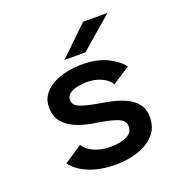

<svg xmlns="http://www.w3.org/2000/svg" viewBox="-129 -823 908 949"><g transform="rotate(-20 325.0 -348.5)"><path d="M324.5 11Q240.5 11 181 -13.8Q121.5 -38.5 92.5 -78.5L187.5 -141.5Q204 -114 241 -97.2Q278 -80.5 328.5 -80.5Q375.5 -80.5 410.2 -95.8Q445 -111 445 -146.5Q445 -178.5 402.5 -193.2Q360 -208 292.5 -217.5Q247 -224 204.2 -240.2Q161.5 -256.5 134 -287Q106.5 -317.5 106.5 -367.5Q106.5 -406 126.2 -433.2Q146 -460.5 178.5 -478Q211 -495.5 251 -503.8Q291 -512 331 -512Q412.5 -512 467 -483.8Q521.5 -455.5 542 -424.5L449.5 -364.5Q436.5 -389.5 401.8 -405.8Q367 -422 324.5 -422Q301.5 -422 276.5 -417Q251.5 -412 234 -400Q216.5 -388 216.5 -367Q216.5 -337.5 252.8 -324.2Q289 -311 345 -302Q377.5 -297 414.5 -288.5Q451.5 -280 484.5 -264.2Q517.5 -248.5 538.2 -221.8Q559 -195 559 -153.5Q559 -96 524.8 -59.8Q490.5 -23.5 436.8 -6.2Q383 11 324.5 11ZM369 -562H258.5L409.5 -708H538Z"/></g></svg>

Font: Trispace Medium
Style: Regular
Weight: 500
Designer: Tyler Finck
Foundry: Etcetera Type Company
Version: Version 1.210; ttfautohint (v1.8.3)